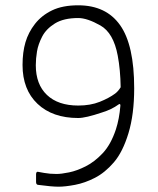

<svg xmlns="http://www.w3.org/2000/svg" viewBox="-20 -696 594 724"><path d="M435 -367Q434 -433 424 -486Q408 -572 358.5 -600Q309 -628 275 -628Q220 -628 187 -607.5Q154 -587 139 -558Q124 -529 119.5 -502Q115 -475 115 -450Q115 -378 157 -338Q199 -298 275 -298Q321 -298 356 -312Q391 -326 414 -343Q426 -352 435 -367ZM123 1Q116 0 116 -10V-40Q117 -50 124 -48Q128 -47 146 -44Q168 -40 193 -40Q211 -40 240.5 -46Q270 -52 303.5 -69Q337 -86 367.5 -118.5Q398 -151 417 -208Q430 -248 434 -298Q434 -307 427 -302Q401 -283 365 -272Q303 -251 275 -251Q178 -251 121.5 -304.5Q65 -358 65 -451Q65 -499 76 -536.5Q87 -574 112 -606Q137 -638 176.5 -657Q216 -676 275 -676Q380 -676 433 -601Q486 -526 486 -363Q486 -265 464.5 -194Q443 -123 409.5 -84Q376 -45 338 -25.5Q300 -6 263 1Q226 8 201 8Q175 8 123 1Z"/></svg>

Font: Vivano Light
Style: Regular
Weight: 300
Designer: Joe Prince, Josias Burgherr
Version: Version 2.064;September 19, 2022;FontCreator 14.0.0.2877 64-